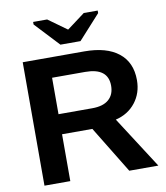

<svg xmlns="http://www.w3.org/2000/svg" viewBox="-95 -975 913 1054"><g transform="rotate(-10 361.0 -448.0)"><path d="M210.9 -261.2V0H66.9V-688H410.6Q533.7 -688 600.6 -635Q667.5 -582 667.5 -482.9Q667.5 -410.6 626.5 -358.2Q585.4 -305.7 515.6 -289.1L701.7 0H539.6L379.9 -261.2ZM522.5 -477.1Q522.5 -576.2 395.5 -576.2H210.9V-373H399.4Q460 -373 491.2 -400.4Q522.5 -427.7 522.5 -477.1ZM521.5 -881.8 399.4 -747.1H287.6L161.6 -881.8V-896H239.7L342.8 -821.8H344.7L443.8 -896H521.5Z"/></g></svg>

Font: Arimo
Style: Bold
Weight: 700
Designer: Steve Matteson
Foundry: Monotype Imaging Inc.
Version: Version 1.33